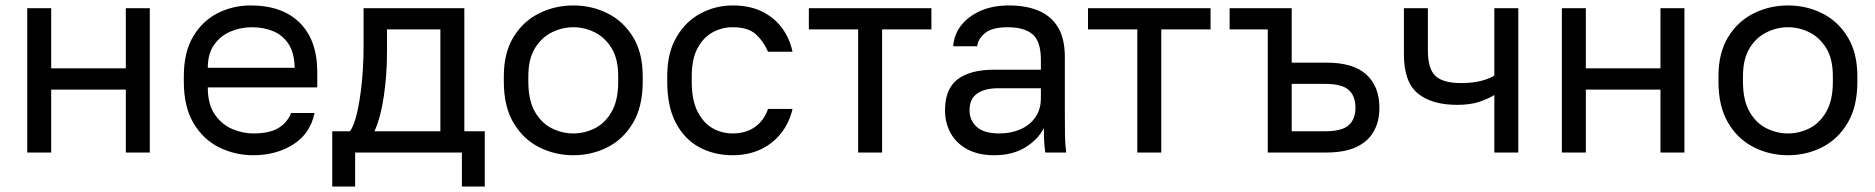

<svg xmlns="http://www.w3.org/2000/svg" viewBox="-20 -560 6885 705"><path d="M80 0V-530H168V-309H442V-530H530V0H442V-231H168V0Z M910 10Q843 10 784.5 -19Q726 -48 690.5 -108Q655 -168 655 -260V-280Q655 -368 689 -425.5Q723 -483 779 -511.5Q835 -540 900 -540Q1017 -540 1081 -476Q1145 -412 1145 -295V-239H743Q743 -177 768.5 -140Q794 -103 832.5 -86.5Q871 -70 910 -70Q970 -70 1002.5 -90Q1035 -110 1049 -145H1135Q1119 -69 1056.5 -29.5Q994 10 910 10ZM905 -460Q864 -460 827 -444.5Q790 -429 766.5 -396Q743 -363 743 -311H1062Q1061 -366 1039.5 -398.5Q1018 -431 983 -445.5Q948 -460 905 -460Z M1200 125V-78H1265Q1280 -98 1291 -145.5Q1302 -193 1308.5 -257Q1315 -321 1315 -390V-530H1685V-78H1760V125H1676V0H1284V125ZM1355 -78H1597V-452H1401V-370Q1401 -286 1389.5 -207.5Q1378 -129 1355 -78Z M2085 10Q2018 10 1959.5 -19.5Q1901 -49 1865.5 -109Q1830 -169 1830 -260V-280Q1830 -366 1865.5 -424Q1901 -482 1959.5 -511Q2018 -540 2085 -540Q2153 -540 2211 -511Q2269 -482 2304.5 -424Q2340 -366 2340 -280V-260Q2340 -169 2304.5 -109Q2269 -49 2211 -19.5Q2153 10 2085 10ZM2085 -70Q2126 -70 2163.5 -88.5Q2201 -107 2225.5 -149Q2250 -191 2250 -260V-280Q2250 -344 2225.5 -383.5Q2201 -423 2163.5 -441.5Q2126 -460 2085 -460Q2045 -460 2007 -441.5Q1969 -423 1944.5 -383.5Q1920 -344 1920 -280V-260Q1920 -191 1944.5 -149Q1969 -107 2007 -88.5Q2045 -70 2085 -70Z M2670 10Q2602 10 2547.5 -19.5Q2493 -49 2461.5 -109Q2430 -169 2430 -260V-280Q2430 -366 2464 -424Q2498 -482 2553 -511Q2608 -540 2670 -540Q2733 -540 2778.5 -517.5Q2824 -495 2852 -456.5Q2880 -418 2890 -370H2800Q2784 -408 2755.5 -434Q2727 -460 2670 -460Q2631 -460 2597 -441.5Q2563 -423 2541.5 -383.5Q2520 -344 2520 -280V-260Q2520 -192 2541.5 -150Q2563 -108 2597 -89Q2631 -70 2670 -70Q2719 -70 2752.5 -94Q2786 -118 2800 -160H2890Q2878 -108 2847 -69.5Q2816 -31 2771 -10.5Q2726 10 2670 10Z M3131 0V-452H2950V-530H3400V-452H3219V0Z M3631 10Q3573 10 3532.5 -11.5Q3492 -33 3471 -70.5Q3450 -108 3450 -155Q3450 -234 3496.5 -269Q3543 -304 3630 -304H3802V-340Q3802 -408 3771.5 -434Q3741 -460 3680 -460Q3623 -460 3597 -438.5Q3571 -417 3568 -390H3480Q3483 -433 3509 -466.5Q3535 -500 3580 -520Q3625 -540 3685 -540Q3748 -540 3794 -520.5Q3840 -501 3865 -459.5Q3890 -418 3890 -350V-135Q3890 -93 3890.5 -61.5Q3891 -30 3895 0H3818Q3815 -23 3814 -43.5Q3813 -64 3813 -90Q3792 -48 3745 -19Q3698 10 3631 10ZM3650 -70Q3692 -70 3726.5 -85Q3761 -100 3781.5 -129Q3802 -158 3802 -200V-236H3645Q3596 -236 3568 -216.5Q3540 -197 3540 -155Q3540 -118 3566.5 -94Q3593 -70 3650 -70Z M4156 0V-452H3975V-530H4425V-452H4244V0Z M4635 0V-452H4495V-530H4723V-330H4850Q4950 -330 4997.5 -286Q5045 -242 5045 -164Q5045 -114 5024 -77Q5003 -40 4960 -20Q4917 0 4850 0ZM4723 -78H4845Q4907 -78 4932 -100Q4957 -122 4957 -165Q4957 -208 4932 -230Q4907 -252 4845 -252H4723Z M5467 0V-211Q5444 -197 5411.5 -186Q5379 -175 5330 -175Q5237 -175 5186 -217Q5135 -259 5135 -360V-530H5223V-375Q5223 -307 5251 -281Q5279 -255 5345 -255Q5390 -255 5422 -264Q5454 -273 5467 -283V-530H5555V0Z M5715 0V-530H5803V-309H6077V-530H6165V0H6077V-231H5803V0Z M6545 10Q6478 10 6419.5 -19.5Q6361 -49 6325.5 -109Q6290 -169 6290 -260V-280Q6290 -366 6325.5 -424Q6361 -482 6419.5 -511Q6478 -540 6545 -540Q6613 -540 6671 -511Q6729 -482 6764.5 -424Q6800 -366 6800 -280V-260Q6800 -169 6764.5 -109Q6729 -49 6671 -19.5Q6613 10 6545 10ZM6545 -70Q6586 -70 6623.5 -88.5Q6661 -107 6685.5 -149Q6710 -191 6710 -260V-280Q6710 -344 6685.5 -383.5Q6661 -423 6623.5 -441.5Q6586 -460 6545 -460Q6505 -460 6467 -441.5Q6429 -423 6404.5 -383.5Q6380 -344 6380 -280V-260Q6380 -191 6404.5 -149Q6429 -107 6467 -88.5Q6505 -70 6545 -70Z"/></svg>

Font: Golos Text
Style: Regular
Weight: 400
Designer: A.Korolkova, Vitaly Kuzmin
Foundry: ParaType Ltd
Version: Version 2.004